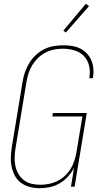

<svg xmlns="http://www.w3.org/2000/svg" viewBox="-20 -981 540 1009"><path d="M188 8Q162 8 137 1.5Q112 -5 91.5 -19.5Q71 -34 59 -56Q47 -78 41.5 -103Q36 -128 37 -154.5Q38 -181 42 -208L99 -553Q103 -578 111.5 -602.5Q120 -627 134 -650Q148 -673 168 -691.5Q188 -710 211.5 -722Q235 -734 261 -738.5Q287 -743 311 -743Q335 -743 358 -739.5Q381 -736 400.5 -726.5Q420 -717 435.5 -701Q451 -685 459.5 -665Q468 -645 470.5 -622Q473 -599 469 -575L468 -570H449L450 -575Q455 -606 448 -636Q441 -666 420.5 -687Q400 -708 370.5 -716.5Q341 -725 310 -725Q287 -725 264 -720.5Q241 -716 219.5 -705Q198 -694 180 -676.5Q162 -659 149.5 -638.5Q137 -618 130 -595.5Q123 -573 119 -550L62 -205Q58 -181 57 -157Q56 -133 60.5 -110.5Q65 -88 76 -68.5Q87 -49 104.5 -35Q122 -21 145 -15.5Q168 -10 192 -10Q214 -10 237 -14.5Q260 -19 281.5 -29.5Q303 -40 321 -57Q339 -74 351.5 -94.5Q364 -115 371 -137Q378 -159 382 -182L413 -369H255L258 -387H436L372 0H353L369 -98Q356 -74 336.5 -52.5Q317 -31 292.5 -17Q268 -3 241 2.5Q214 8 188 8ZM326 -810 313 -820 431 -961 448 -949Z"/></svg>

Font: Iosevka Thin
Style: Italic
Weight: 100
Italic angle: -9°
Monospace: yes
Designer: Belleve Invis
Foundry: Belleve Invis
Version: Version 32.5.0; ttfautohint (v1.8.4)